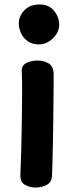

<svg xmlns="http://www.w3.org/2000/svg" viewBox="-20 -568 335 860"><path d="M140.1 272Q114 272 92.2 260.1Q70.4 248.1 71.2 217Q73.4 167.8 75.1 105.4Q76.7 43 77.7 -22.9Q78.7 -88.9 79.1 -148.2Q79.4 -207.6 77.4 -249.9Q76.7 -275.3 98.8 -286.1Q121 -296.9 148.1 -296.9Q174.2 -296.9 195.8 -285.3Q217.3 -273.8 220.1 -241.9Q220.3 -236.8 220.3 -207.7Q220.3 -178.6 219.8 -134.4Q219.3 -90.3 218.7 -39.6Q218.1 11.1 217.2 60.9Q216.3 110.8 215.2 152.1Q214.1 193.4 213.1 217Q212.1 248.1 189.2 260.1Q166.2 272 140.1 272ZM154.1 -369Q124.1 -369.2 104.2 -383.4Q84.3 -397.6 74.2 -419.3Q64.1 -441 64.1 -463Q64.1 -495.1 89 -521.6Q113.9 -548 157.1 -548Q198.4 -548.2 221.8 -520.1Q245.1 -491.9 245.1 -457Q245.1 -434 231.8 -413.9Q218.4 -393.8 197.8 -381.4Q177.1 -369 154.1 -369Z"/></svg>

Font: Playpen Sans Hebrew
Style: Regular
Weight: 400
Designer: Tom Grace, Laura Meseguer, Veronika Burian, José Scaglione
Foundry: TypeTogether
Version: Version 2.000